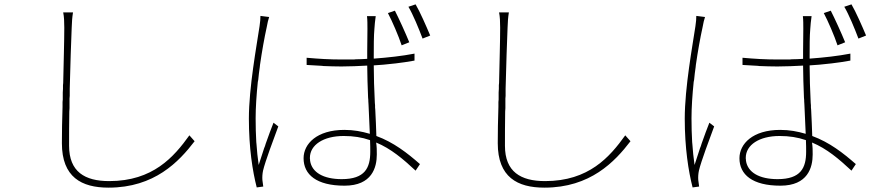

<svg xmlns="http://www.w3.org/2000/svg" viewBox="-20 -824 4040 881"><path d="M873 -176 849 -203C778 -104 682 7 481 7C369 7 297 -36 297 -155C297 -203 297 -256 298 -312L299 -328C299 -330 299 -332 299 -334V-345V-361C299 -365 299 -369 299 -372L300 -384C300 -391 300 -398 300 -406V-417C303 -527 306 -632 309 -697C310 -723 311 -743 315 -767H270C274 -748 275 -723 275 -697C275 -634 272 -541 270 -443L269 -433C269 -427 269 -422 269 -416L268 -400C268 -389 268 -378 268 -367L267 -356C267 -352 267 -349 267 -345V-334C265 -275 264 -217 264 -167C264 -11 354 37 478 37C689 37 801 -82 873 -176Z M1954 -661C1936 -704 1907 -770 1887 -804L1854 -793C1875 -758 1902 -692 1919 -647L1954 -661ZM1858 -630C1841 -672 1809 -742 1792 -775L1760 -764C1779 -728 1809 -659 1823 -616L1858 -630ZM1188 32C1187 25 1185 11 1184 2C1183 -11 1184 -27 1187 -41C1197 -84 1236 -187 1257 -244L1235 -261C1225 -236 1212 -201 1199 -164L1196 -154L1192 -144C1183 -116 1174 -89 1167 -67C1162 -102 1159 -132 1157 -162L1156 -172C1154 -207 1153 -241 1153 -281C1153 -331 1157 -389 1163 -448L1165 -458C1167 -478 1169 -497 1172 -516L1173 -526C1182 -589 1193 -650 1204 -700C1207 -718 1211 -734 1215 -746L1175 -751C1175 -739 1174 -723 1171 -704C1158 -616 1122 -423 1122 -280C1122 -145 1139 -38 1158 36L1188 32ZM1709 -115C1709 -132 1709 -151 1706 -170C1774 -142 1830 -94 1887 -41L1907 -71C1849 -122 1786 -171 1707 -200C1706 -238 1704 -279 1702 -320L1701 -331C1701 -334 1701 -338 1701 -341L1700 -352C1697 -412 1695 -472 1695 -524C1725 -526 1755 -528 1785 -532L1795 -533C1824 -536 1853 -541 1882 -546V-578C1825 -567 1762 -560 1695 -555V-565C1695 -609 1695 -660 1698 -692C1699 -710 1701 -728 1704 -750H1664C1666 -734 1666 -710 1666 -691C1666 -664 1665 -627 1665 -587V-554C1648 -553 1630 -552 1613 -552L1603 -551C1594 -551 1584 -551 1575 -551H1550C1492 -551 1443 -554 1387 -559V-526C1412 -525 1434 -523 1456 -522L1465 -521C1492 -520 1518 -519 1547 -519C1588 -519 1624 -521 1665 -523C1665 -480 1667 -428 1669 -376L1670 -365C1670 -363 1670 -361 1670 -360L1671 -344C1673 -296 1675 -249 1677 -210C1639 -221 1603 -228 1560 -228C1434 -228 1373 -164 1373 -98C1373 -23 1432 28 1561 28C1687 28 1709 -56 1709 -115ZM1402 -100C1402 -159 1464 -200 1557 -200C1602 -200 1640 -194 1678 -181C1679 -160 1679 -142 1679 -128C1679 -54 1655 -2 1548 -2C1464 -2 1411 -33 1403 -86L1402 -99V-100ZM1402 -95V-98L1403 -91Z M2873 -176 2849 -203C2778 -104 2682 7 2481 7C2369 7 2297 -36 2297 -155C2297 -203 2297 -256 2298 -312L2299 -328C2299 -330 2299 -332 2299 -334V-345V-361C2299 -365 2299 -369 2299 -372L2300 -384C2300 -391 2300 -398 2300 -406V-417C2303 -527 2306 -632 2309 -697C2310 -723 2311 -743 2315 -767H2270C2274 -748 2275 -723 2275 -697C2275 -634 2272 -541 2270 -443L2269 -433C2269 -427 2269 -422 2269 -416L2268 -400C2268 -389 2268 -378 2268 -367L2267 -356C2267 -352 2267 -349 2267 -345V-334C2265 -275 2264 -217 2264 -167C2264 -11 2354 37 2478 37C2689 37 2801 -82 2873 -176Z M3954 -661C3936 -704 3907 -770 3887 -804L3854 -793C3875 -758 3902 -692 3919 -647L3954 -661ZM3858 -630C3841 -672 3809 -742 3792 -775L3760 -764C3779 -728 3809 -659 3823 -616L3858 -630ZM3188 32C3187 25 3185 11 3184 2C3183 -11 3184 -27 3187 -41C3197 -84 3236 -187 3257 -244L3235 -261C3225 -236 3212 -201 3199 -164L3196 -154L3192 -144C3183 -116 3174 -89 3167 -67C3162 -102 3159 -132 3157 -162L3156 -172C3154 -207 3153 -241 3153 -281C3153 -331 3157 -389 3163 -448L3165 -458C3167 -478 3169 -497 3172 -516L3173 -526C3182 -589 3193 -650 3204 -700C3207 -718 3211 -734 3215 -746L3175 -751C3175 -739 3174 -723 3171 -704C3158 -616 3122 -423 3122 -280C3122 -145 3139 -38 3158 36L3188 32ZM3709 -115C3709 -132 3709 -151 3706 -170C3774 -142 3830 -94 3887 -41L3907 -71C3849 -122 3786 -171 3707 -200C3706 -238 3704 -279 3702 -320L3701 -331C3701 -334 3701 -338 3701 -341L3700 -352C3697 -412 3695 -472 3695 -524C3725 -526 3755 -528 3785 -532L3795 -533C3824 -536 3853 -541 3882 -546V-578C3825 -567 3762 -560 3695 -555V-565C3695 -609 3695 -660 3698 -692C3699 -710 3701 -728 3704 -750H3664C3666 -734 3666 -710 3666 -691C3666 -664 3665 -627 3665 -587V-554C3648 -553 3630 -552 3613 -552L3603 -551C3594 -551 3584 -551 3575 -551H3550C3492 -551 3443 -554 3387 -559V-526C3412 -525 3434 -523 3456 -522L3465 -521C3492 -520 3518 -519 3547 -519C3588 -519 3624 -521 3665 -523C3665 -480 3667 -428 3669 -376L3670 -365C3670 -363 3670 -361 3670 -360L3671 -344C3673 -296 3675 -249 3677 -210C3639 -221 3603 -228 3560 -228C3434 -228 3373 -164 3373 -98C3373 -23 3432 28 3561 28C3687 28 3709 -56 3709 -115ZM3402 -100C3402 -159 3464 -200 3557 -200C3602 -200 3640 -194 3678 -181C3679 -160 3679 -142 3679 -128C3679 -54 3655 -2 3548 -2C3464 -2 3411 -33 3403 -86L3402 -99V-100ZM3402 -95V-98L3403 -91Z"/></svg>

Font: Glow Sans SC Normal ExtraLight
Style: Regular
Weight: 200
Designer: Ryoko NISHIZUKA (kana, bopomofo & ideographs); Paul D. Hunt (Latin, Greek & Cyrillic); Sandoll Communications, Soo-young
Version: Version 0.93